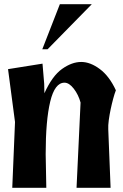

<svg xmlns="http://www.w3.org/2000/svg" viewBox="-20 -888 583 908"><path d="M38 0 51 -311 18 -561 181 -587 189 -492 190 -447Q227 -529 273.5 -562Q320 -595 364 -595Q407 -595 452 -561.5Q497 -528 528 -461Q522 -446 515.5 -422Q509 -398 503.5 -372Q498 -346 494.5 -320.5Q491 -295 492 -276L503 0H342L361 -403Q351 -440 329 -468.5Q307 -497 285 -497Q239 -497 217.5 -407.5Q196 -318 196 -159L199 0ZM205 -655H180L263 -868H414Z"/></svg>

Font: Trickster
Style: Regular
Weight: 400
Designer: Jean-Baptiste Morizot
Foundry: Jean-Baptiste Morizot
Version: Version 2.000;PS 2.0;hotconv 1.0.88;makeotf.lib2.5.647800